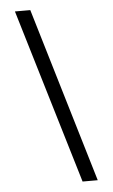

<svg xmlns="http://www.w3.org/2000/svg" viewBox="-55 -773 507 863"><g transform="rotate(-5 198.0 -342.0)"><path d="M350.6 51.8 115.2 -736.3H45.9L282.2 51.8Z"/></g></svg>

Font: FreeUniversal
Style: Regular
Weight: 400
Version: Version 1.001